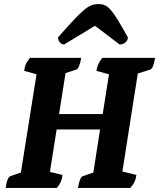

<svg xmlns="http://www.w3.org/2000/svg" viewBox="-20 -926 784 946"><path d="M8 0Q15 -52 31 -58L83 -76L160 -560L99 -577Q101 -595 107.5 -610Q114 -625 128 -641H380Q376 -616 369.5 -600.5Q363 -585 356 -583L303 -566L271 -364H486L517 -560L455 -577Q458 -595 464.5 -610Q471 -625 484 -641H744Q740 -616 734 -600.5Q728 -585 720 -583L659 -564L583 -81L652 -64Q650 -46 643.5 -31.5Q637 -17 622 0H364Q373 -53 388 -58L440 -76L473 -288H259L226 -79L288 -64Q286 -46 280 -31.5Q274 -17 260 0ZM465 -906Q484 -906 498 -899.5Q512 -893 527 -875.5Q542 -858 561.5 -826Q581 -794 610 -742Q610 -727 598 -717Q586 -707 569 -707L448 -799L296 -707Q284 -707 275 -717Q266 -727 266 -742Q312 -794 342 -826Q372 -858 392.5 -875.5Q413 -893 429.5 -899.5Q446 -906 465 -906Z"/></svg>

Font: Petrona ExtraBold
Style: Italic
Weight: 800
Italic angle: -9°
Designer: Ringo R. Seeber
Foundry: Ringo R. Seeber
Version: Version 2.001; ttfautohint (v1.8.3)